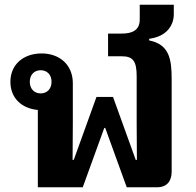

<svg xmlns="http://www.w3.org/2000/svg" viewBox="-20 -792 830 812"><path d="M140 0H330L421 -251H425L516 0H644C687 0 706 -27 706 -66V-457C706 -542 696 -604 611 -621V-628C682 -637 715 -682 715 -732V-772H571V-709C571 -662 536 -650 495 -650H437V-554H495C543 -554 558 -533 558 -469V-268L559 -116H554L458 -382H388L292 -116H287L288 -268V-440C288 -518 232 -566 156 -566C80 -566 24 -520 24 -446C24 -377 72 -333 140 -327ZM152 -397C125 -397 106 -416 106 -446C106 -476 125 -495 152 -495C179 -495 198 -476 198 -446C198 -416 179 -397 152 -397Z"/></svg>

Font: IBM Plex Thai Looped
Style: Bold
Weight: 700
Designer: Mike Abbink, Paul van der Laan, Pieter van Rosmalen, Ben Mitchell, Mark Frömberg
Foundry: Bold Monday
Version: Version 1.0